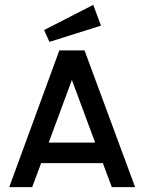

<svg xmlns="http://www.w3.org/2000/svg" viewBox="-20 -773 596 793"><path d="M397 -667 184.1 -600.1 162.1 -648.9 365.2 -752.9ZM441.9 0 404.8 -99.1H149.9L112.8 0H18.1L225.1 -564.9H329.1L538.1 0ZM181.2 -184.1H373L276.9 -442.9Z"/></svg>

Font: Neutral Grotesk
Style: Regular
Weight: 400
Designer: Nawras Khrais
Foundry: Nawras Khrais
Version: Version 1.000;PS 001.000;hotconv 1.0.88;makeotf.lib2.5.64775